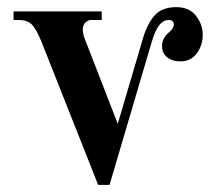

<svg xmlns="http://www.w3.org/2000/svg" viewBox="-20 -506 596 538"><path d="M18 -450H31C48.3 -450 61.2 -445.7 69.5 -437C77.8 -428.3 86.3 -413.3 95 -392L255 12H287L405 -388C411.7 -410.7 418.8 -426.7 426.5 -436C434.2 -445.3 442.7 -450 452 -450C462 -450 467 -445.7 467 -437C467 -429.7 462 -422 452 -414C440 -404 434 -391.3 434 -376C434 -363.3 438.8 -353.2 448.5 -345.5C458.2 -337.8 470.7 -334 486 -334C504.7 -334 519.7 -341.3 531 -356C542.3 -370.7 548 -388.3 548 -409C548 -428.3 541.7 -446 529 -462C516.3 -478 498 -486 474 -486C447.3 -486 427.2 -478.3 413.5 -463C399.8 -447.7 389 -426.7 381 -400L310 -159L218 -396C214 -405.3 212 -414.7 212 -424C212 -432 214.5 -438.3 219.5 -443C224.5 -447.7 230 -450 236 -450H265V-474H18Z"/></svg>

Font: Km Standard TT
Style: Bold
Weight: 700
Designer: Alexey Kryukov <alexios@thessalonica.org.ru>
Version: Version 2.0.2